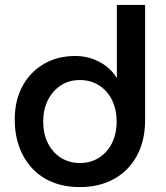

<svg xmlns="http://www.w3.org/2000/svg" viewBox="-20 -750 676 782"><path d="M306 12Q384 12 444 -21Q504 -54 537.5 -115.5Q571 -177 571 -261V-730H456V-433H455Q439 -460 413 -480Q387 -500 355 -511Q323 -522 287 -522Q214 -522 158.5 -489.5Q103 -457 71.5 -399Q40 -341 40 -263Q40 -202 58.5 -151.5Q77 -101 111.5 -64Q146 -27 195 -7.5Q244 12 306 12ZM306 -86Q262 -86 228 -107.5Q194 -129 175 -167Q156 -205 156 -255Q156 -304 175 -342Q194 -380 227.5 -402Q261 -424 305 -424Q349 -424 383 -402.5Q417 -381 436 -343Q455 -305 455 -255Q455 -205 436 -167Q417 -129 383 -107.5Q349 -86 306 -86Z"/></svg>

Font: MuseoModerno SemiBold Medium
Style: Regular
Weight: 500
Version: Version 1.001